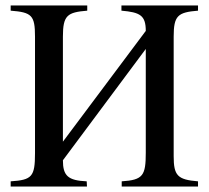

<svg xmlns="http://www.w3.org/2000/svg" viewBox="-20 -682 763 702"><path d="M704 0V-19C629 -25 615 -40 615 -111V-548C615 -625 630 -637 704 -643V-662H424V-643C492 -637 513 -626 513 -569L210 -164V-548C210 -626 226 -637 299 -643V-662H19V-643C96 -637 108 -626 108 -548V-122C108 -36 97 -24 19 -19V0H298L297 -19C229 -22 210 -39 210 -96L513 -503V-124C513 -40 503 -24 425 -19V0Z"/></svg>

Font: XITS Math
Style: Regular
Weight: 400
Designer: MicroPress Inc., with final additions and corrections provided by Coen Hoffman, Elsevier (retired)
Version: Version 1.302